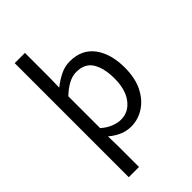

<svg xmlns="http://www.w3.org/2000/svg" viewBox="-300 -893 1220 1220"><g transform="rotate(-45 310.0 -283.5)"><path d="M92 229V-796H184V-580L182 -486Q218 -515 260 -536Q302 -557 347 -557Q454 -557 510.5 -481.5Q567 -406 567 -280Q567 -187 534 -121.5Q501 -56 447 -21.5Q393 13 331 13Q253 13 182 -48L184 45V229ZM316 -64Q384 -64 428 -121.5Q472 -179 472 -279Q472 -370 439 -425Q406 -480 328 -480Q261 -480 184 -406V-120Q220 -89 254.5 -76.5Q289 -64 316 -64Z"/></g></svg>

Font: Gothic Nguyen
Style: Regular
Weight: 400
Designer: MORI Takayuki
Version: Version 1.220;July 21, 2023;FontCreator 14.0.0.2814 64-bit